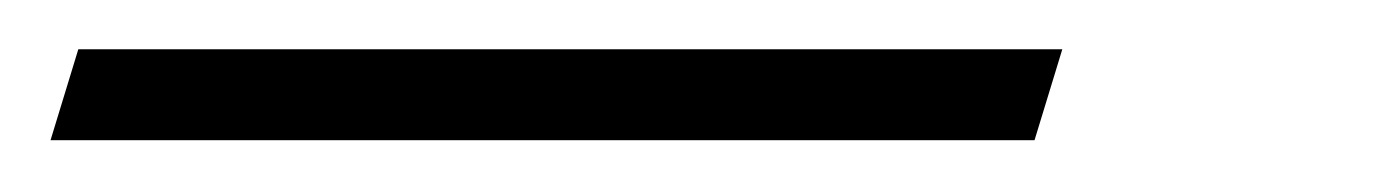

<svg xmlns="http://www.w3.org/2000/svg" viewBox="-138 74 548 76"><path d="M-107 93.5H282.5L271.5 129.5H-118Z"/></svg>

Font: Newsreader 72pt Medium
Style: Italic
Weight: 500
Italic angle: -17°
Designer: Hugues Gentile
Foundry: Production Type
Version: Version 1.003; ttfautohint (v1.8.3)